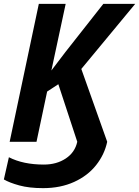

<svg xmlns="http://www.w3.org/2000/svg" viewBox="-25 -734 720 994"><path d="M-5 195 21 80Q95 118 202 118Q268 118 315.5 86.5Q363 55 375 0L277 -298L219 -260L164 0H25L176 -714H315L241 -369L314 -465L510 -714H675L396 -377L530 0Q516 66 472.5 121Q429 176 358.5 208Q288 240 198 240Q126 240 75 226Q24 212 -5 195Z"/></svg>

Font: Noto Sans Display
Style: Bold Italic
Weight: 700
Italic angle: -12°
Designer: Monotype Design team
Foundry: Monotype Imaging Inc.
Version: Version 1.000